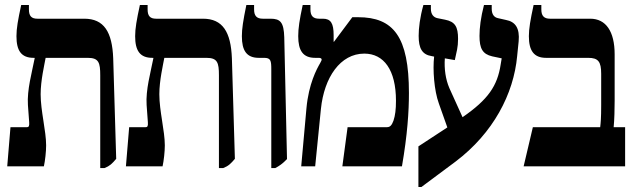

<svg xmlns="http://www.w3.org/2000/svg" viewBox="-20 -667 2541 770"><path d="M9 0H156C161 -23 165 -59 165 -84C165 -142 143 -222 143 -289C143 -344 158 -407 163 -435H332C376 -435 382 -416 382 -365V7H399C420 -1 430 -11 446 -30L434 -433C430 -539 397 -592 318 -592H130C106 -592 96 -603 96 -629V-647H65C52 -587 46 -553 46 -522C46 -464 65 -435 115 -435H119V-433C108 -376 88 -307 92 -246L97 -177C98 -162 96 -157 88 -157H22Z M485 0H632C637 -23 641 -59 641 -84C641 -142 619 -222 619 -289C619 -344 634 -407 639 -435H808C852 -435 858 -416 858 -365V7H875C896 -1 906 -11 922 -30L910 -433C906 -539 873 -592 794 -592H606C582 -592 572 -603 572 -629V-647H541C528 -587 522 -553 522 -522C522 -464 541 -435 591 -435H595V-433C584 -376 564 -307 568 -246L573 -177C574 -162 572 -157 564 -157H498Z M1068 7H1084C1099 -1 1113 -10 1131 -29L1120 -518C1118 -577 1105 -592 1065 -592H1034C1010 -592 999 -603 999 -629V-647H968C955 -584 950 -551 950 -522C950 -464 969 -435 1018 -435H1039C1066 -435 1068 -424 1068 -388Z M1188 0H1244L1267 -230C1280 -357 1345 -452 1441 -452C1519 -452 1568 -387 1568 -263C1568 -228 1565 -204 1558 -183C1551 -164 1544 -157 1532 -157H1374L1353 0H1592C1614 -127 1620 -220 1620 -294C1620 -520 1558 -598 1416 -598H1393L1319 -499L1318 -500V-526C1318 -573 1307 -592 1275 -592H1260C1236 -592 1225 -603 1225 -629V-647H1194C1181 -587 1176 -553 1176 -522C1176 -464 1195 -435 1244 -435H1258C1265 -435 1270 -433 1270 -428C1270 -425 1268 -422 1264 -414C1250 -390 1218 -331 1209 -233Z M1658 83H1670L1807 -19C1958 -133 2040 -290 2054 -442L2060 -501C2065 -554 2047 -580 2009 -587L1978 -594C1962 -597 1952 -609 1952 -632V-647H1921C1908 -597 1903 -555 1903 -523C1903 -473 1915 -450 1954 -441L1992 -433L1988 -409C1975 -323 1938 -268 1835 -197L1782 -314C1767 -349 1761 -391 1764 -433L1804 -426C1811 -459 1817 -477 1817 -511C1817 -560 1805 -580 1765 -588L1735 -594C1720 -597 1708 -608 1708 -632V-647H1678C1664 -597 1659 -554 1659 -523C1659 -473 1673 -448 1711 -442L1721 -440C1715 -388 1721 -304 1740 -252L1774 -156L1658 -80Z M2080 0H2487V-157H2441C2444 -185 2445 -232 2445 -263V-449C2445 -541 2410 -592 2347 -592H2186C2162 -592 2151 -603 2151 -629V-647H2120C2107 -587 2101 -552 2101 -522C2101 -464 2121 -435 2170 -435H2339C2379 -435 2391 -420 2391 -371V-246C2391 -192 2389 -174 2387 -157H2117Z"/></svg>

Font: Noto Serif Hebrew ExtraCondensed ExtraBold
Style: Regular
Weight: 800
Width: 2
Designer: Monotype Design Team
Foundry: Monotype Imaging Inc.
Version: Version 2.004